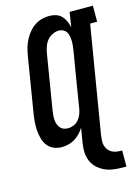

<svg xmlns="http://www.w3.org/2000/svg" viewBox="-139 -820 806 1109"><g transform="rotate(-15 264.0 -265.0)"><path d="M475 213Q451 213 428 212Q405 211 383 206.5Q361 202 341 192Q321 182 305 167.5Q289 153 278.5 133.5Q268 114 264 92Q260 70 262 46.5Q264 23 268 0L280 -72Q269 -54 254 -38.5Q239 -23 221.5 -12.5Q204 -2 184 3Q164 8 144 8Q119 8 96.5 -1.5Q74 -11 59.5 -30Q45 -49 38.5 -72.5Q32 -96 30 -121Q28 -146 30 -171.5Q32 -197 36 -222L91 -557Q95 -580 101.5 -602Q108 -624 119 -645Q130 -666 145.5 -685Q161 -704 181 -717.5Q201 -731 224 -737Q247 -743 269 -743Q290 -743 309.5 -736.5Q329 -730 342 -716Q355 -702 363 -684Q371 -666 375 -646L389 -735H528V-639H486L380 0Q378 16 377 32Q376 48 380 62Q384 76 393 87.5Q402 99 415 106Q428 113 443.5 115Q459 117 475 117ZM207 -88Q224 -88 241 -95Q258 -102 270 -116Q282 -130 288.5 -146.5Q295 -163 298 -180Q311 -264 325 -347.5Q339 -431 353 -515Q355 -529 356.5 -543Q358 -557 357.5 -571Q357 -585 354.5 -598.5Q352 -612 345.5 -623Q339 -634 327 -640.5Q315 -647 301 -647Q282 -647 263 -638Q244 -629 231 -613.5Q218 -598 211.5 -579.5Q205 -561 201 -542L146 -207Q144 -193 143 -179.5Q142 -166 143 -153.5Q144 -141 148.5 -128.5Q153 -116 161 -106.5Q169 -97 181 -92.5Q193 -88 207 -88Z"/></g></svg>

Font: Iosevka Slab Oblique
Style: Bold
Weight: 700
Italic angle: -9°
Monospace: yes
Designer: Belleve Invis
Foundry: Belleve Invis
Version: Version 11.1.1; ttfautohint (v1.8.3)